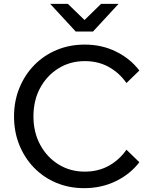

<svg xmlns="http://www.w3.org/2000/svg" viewBox="-20 -963 783 999"><path d="M638 -184 705 -119Q658 -57 583 -20.5Q508 16 418 16Q339 16 272.5 -12Q206 -40 157 -90.5Q108 -141 80.5 -209Q53 -277 53 -357Q53 -437 81 -505.5Q109 -574 158.5 -624.5Q208 -675 275 -703Q342 -731 421 -731Q510 -731 584 -694.5Q658 -658 705 -596L638 -531Q602 -583 547 -614Q492 -645 421 -645Q345 -645 284.5 -607.5Q224 -570 189 -505.5Q154 -441 154 -357Q154 -275 189 -210Q224 -145 284.5 -107.5Q345 -70 421 -70Q492 -70 547 -101Q602 -132 638 -184ZM241 -943H333L465 -815H375L506 -943H597L464 -799H374Z"/></svg>

Font: Wix Madefor Display Medium
Style: Regular
Weight: 500
Designer: Dalton Maag Ltd
Foundry: Dalton Maag Ltd
Version: Version 3.100